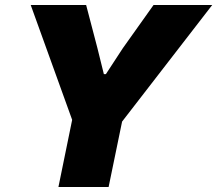

<svg xmlns="http://www.w3.org/2000/svg" viewBox="-20 -749 870 769"><path d="M269 -269 103 -729H325L370 -557L396 -452H404L472 -556L595 -729H830L469 -262L415 0H214Z"/></svg>

Font: Mona Sans Black
Style: Italic
Weight: 900
Italic angle: -11.7°
Designer: Deni Anggara
Foundry: GitHub
Version: Version 2.000